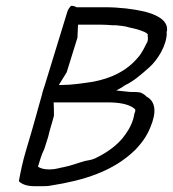

<svg xmlns="http://www.w3.org/2000/svg" viewBox="-20 -629 596 662"><path d="M122 -293C116 -274 111 -252 105 -232C93 -189 82 -151 69 -108C58 -71 51 -37 45 -4C57 7 73 13 100 13H125C134 13 144 13 154 11C269 -7 371 -38 447 -113C468 -135 486 -159 498 -189C521 -243 516 -278 487 -295H486C481 -301 474 -306 464 -310C455 -312 440 -312 428 -312L381 -317L399 -327C403 -329 406 -332 409 -334H410L411 -335C441 -349 468 -373 495 -397C523 -422 555 -472 555 -516L554 -517L556 -524C559 -560 520 -578 479 -589C440 -598 392 -604 342 -604H244C239 -607 233 -609 225 -609C221 -605 214 -596 212 -588L135 -337C131 -324 126 -311 124 -300ZM183 -336 210 -380 247 -499 249 -544H325C339 -544 355 -543 367 -542H383L387 -541C394 -541 403 -539 411 -538H412C428 -533 450 -530 465 -524C472 -521 484 -518 489 -511L490 -509L489 -508C489 -502 492 -496 488 -484V-483H487C479 -467 469 -445 455 -430C416 -384 364 -359 300 -347C266 -342 229 -336 192 -336ZM165 -276H350C388 -276 424 -271 444 -254C449 -250 446 -244 443 -236C440 -211 426 -184 412 -165C386 -128 349 -103 308 -83C296 -78 286 -76 273 -74C251 -68 226 -58 201 -53C187 -51 172 -45 155 -45H147C130 -45 120 -49 111 -54L112 -58C118 -76 121 -91 133 -116L146 -157C151 -180 160 -206 166 -230C166 -243 166 -262 165 -276Z"/></svg>

Font: SolarCharger
Style: 352
Weight: 300
Designer: Mew Too
Foundry: Cannot Into Space Fonts/KineticPlasma Fonts
Version: Version 1.100